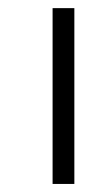

<svg xmlns="http://www.w3.org/2000/svg" viewBox="-20 -426 256 479"><path d="M165.5 32.9V-405.7H111.2V32.9Z"/></svg>

Font: Gidugu
Style: Regular
Weight: 400
Designer: Purushoth Kumar Guthula
Foundry: Silicon Andhra, USA.
Version: Version 1.0.5; ttfautohint (v1.2.25-373a) -l 7 -r 28 -G 50 -